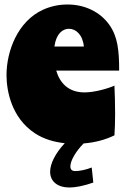

<svg xmlns="http://www.w3.org/2000/svg" viewBox="-20 -629 562 854"><path d="M388 116C363 126 334 132 315 132C300 132 293 125 293 111C293 86 317 44 352 9C402 5 448 -7 489 -27C491 -55 492 -88 492 -122C492 -165 491 -210 489 -248C457 -234 399 -218 356 -218C286 -218 247 -258 230 -315H510C510 -403 504 -466 466 -519C426 -575 359 -609 280 -609C242 -609 205 -601 172 -586C59 -535 9 -402 9 -295C9 -223 32 -105 134 -37C176 -9 223 3 268 8C226 53 203 99 203 135C203 178 236 205 289 205C316 205 352 198 395 183ZM287 -501C317 -501 348 -475 353 -422H222C230 -480 259 -501 287 -501Z"/></svg>

Font: Ranchers
Style: Regular
Weight: 400
Designer: Pablo Impallari, Brenda Gallo
Foundry: Pablo Impallari, Brenda Gallo
Version: Version 1.000